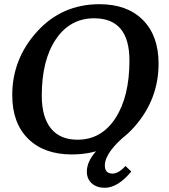

<svg xmlns="http://www.w3.org/2000/svg" viewBox="-20 -723 803 911"><path d="M320.3 9.8Q189 9.8 113.5 -64.7Q38.1 -139.2 38.1 -271.5Q38.1 -443.4 156 -573.2Q273.9 -703.1 452.1 -703.1Q583.5 -703.1 658 -628.2Q732.4 -553.2 732.4 -421.4Q732.4 -250.5 616.9 -120.4Q501.5 9.8 320.3 9.8ZM347.7 -60.1Q461.4 -60.1 527.8 -162.4Q594.2 -264.6 594.2 -436Q594.2 -636.2 426.8 -636.2Q312.5 -636.2 245.4 -537.1Q178.2 -438 178.2 -269.5Q178.2 -167 221.7 -113.5Q265.1 -60.1 347.7 -60.1ZM476.6 168Q439 168 415.5 147Q392.1 126 392.1 91.3Q392.1 0 551.8 -95.7L591.3 -93.8Q477.5 -2 477.5 62Q477.5 100.6 513.7 100.6Q543 100.6 575.2 64.5L603 90.8Q539.1 168 476.6 168Z"/></svg>

Font: Kelvinch
Style: Bold Italic
Weight: 700
Italic angle: -10°
Designer: Paul James Miller
Foundry: High-Logic / Made with FontCreator
Version: Version 3.30 September 23, 2016